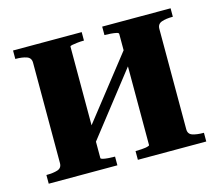

<svg xmlns="http://www.w3.org/2000/svg" viewBox="-80 -622 828 724"><g transform="rotate(-15 333.5 -260.0)"><path d="M87 -64V-456Q87 -475 70 -481Q53 -487 27 -487H26V-520H294V-487H293Q280 -487 267.5 -485.5Q255 -484 247 -482.5Q239 -481 239 -478V-43Q239 -40 247 -38Q255 -36 267.5 -35Q280 -34 293 -34H294V0H26V-34H27Q53 -34 70 -39.5Q87 -45 87 -64ZM429 -43V-477Q429 -481 420 -483Q411 -485 398 -486Q385 -487 374 -487V-520H641V-487H640Q614 -487 597 -481Q580 -475 580 -456V-64Q580 -45 597 -39.5Q614 -34 640 -34H641V0H374V-34Q385 -34 398 -35Q411 -36 420 -38Q429 -40 429 -43ZM239 -107 206 -129 429 -413 461 -391Z"/></g></svg>

Font: Roboto Serif 144pt SemiBold
Style: Regular
Weight: 600
Version: Version 1.008